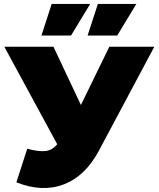

<svg xmlns="http://www.w3.org/2000/svg" viewBox="-20 -937 804 973"><path d="M63 -13 118 -183Q176 -168 210 -171.5Q244 -175 270 -206L2 -700H251L390 -405L534 -700H762L481 -173Q412 -44 303 -2.5Q194 39 63 -13ZM190 -757 242 -917H437L340 -757ZM424 -757 476 -917H671L574 -757Z"/></svg>

Font: Montserrat Black
Style: Regular
Weight: 900
Designer: Julieta Ulanovsky
Foundry: Julieta Ulanovsky
Version: Version 9.000; ttfautohint (v1.8.4.7-5d5b)